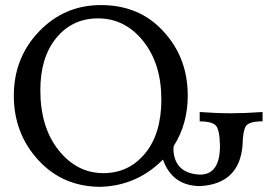

<svg xmlns="http://www.w3.org/2000/svg" viewBox="-20 -722 1099 753"><path d="M385.3 -43Q485.4 -43 549.1 -120.4Q612.8 -197.8 612.8 -331.5Q612.8 -472.2 541.5 -561Q470.2 -649.9 364.3 -649.9Q264.2 -649.9 201.2 -573.7Q138.2 -497.6 138.2 -368.2Q138.2 -222.7 210 -132.8Q281.7 -43 385.3 -43ZM374.5 10.7Q226.6 10.7 130.4 -94Q34.2 -198.7 34.2 -346.7Q34.2 -495.6 133.5 -598.9Q232.9 -702.1 375.5 -702.1Q513.7 -702.1 603.5 -616.7Q716.3 -508.8 716.3 -347.7Q716.3 -235.4 661.6 -149.9Q660.2 -147 660.2 -132.8Q666 -42 764.2 -37.1Q842.8 -37.1 842.8 -150.9Q841.3 -217.8 824.2 -231.9Q807.1 -246.1 763.2 -246.1V-282.7Q827.6 -277.8 887.2 -277.8Q939.5 -277.8 1009.8 -282.7V-246.1Q955.1 -246.1 943.6 -226.1Q932.1 -206.1 931.2 -150.9Q918 -1 765.1 7.8Q655.8 7.3 619.1 -96.2Q517.6 6.3 374.5 10.7Z"/></svg>

Font: Kelvinch
Style: Regular
Weight: 400
Designer: Paul James MIller
Foundry: High-Logic / Made with FontCreator
Version: Version 3.30 September 23, 2016